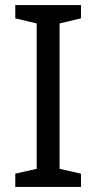

<svg xmlns="http://www.w3.org/2000/svg" viewBox="-20 -734 379 754"><path d="M298 0H40V-52L124 -71V-642L40 -662V-714H298V-662L214 -642V-71L298 -52Z"/></svg>

Font: Noto Sans Ambassadori
Style: Regular
Weight: 400
Designer: Monotype Design Team
Foundry: Monotype Imaging Inc.
Version: Version 2.013